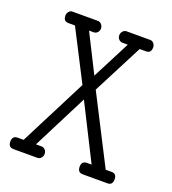

<svg xmlns="http://www.w3.org/2000/svg" viewBox="-120 -729 734 820"><g transform="rotate(20 247.0 -319.0)"><path d="M70 -586Q47 -586 47 -612Q47 -622 53.5 -630Q60 -638 70 -638H185Q195 -638 202 -630Q209 -622 209 -611.5Q209 -601 202 -593.5Q195 -586 185 -586H164L251 -413L340 -586H316Q306 -586 299 -593.5Q292 -601 292 -611.5Q292 -622 299 -630Q306 -638 316 -638H423Q433 -638 439.5 -630Q446 -622 446 -612Q446 -586 423 -586H394L277 -359L434 -52H461Q484 -52 484 -26Q484 0 461 0H349Q325 0 325 -26Q325 -52 349 -52H370L244 -302L117 -52H142Q152 -52 159 -44.5Q166 -37 166 -26Q166 -15 159 -7.5Q152 0 142 0H34Q10 0 10 -26Q10 -52 34 -52H61L217 -358L100 -586Z"/></g></svg>

Font: Glass Antiqua
Style: Regular
Weight: 400
Version: 1.001